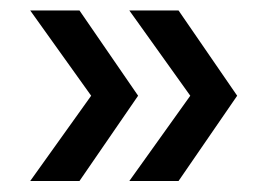

<svg xmlns="http://www.w3.org/2000/svg" viewBox="-20 -418 498 357"><path d="M220.5 -81.5 333.8 -240 220.5 -398.5H312L421 -240L312 -81.5ZM36.2 -81.5 149.5 -240 36.2 -398.5H127.8L236.8 -240L127.8 -81.5Z"/></svg>

Font: Outfit Thin
Style: Regular
Weight: 100
Designer: Rodrigo Fuenzalida
Foundry: fragTYPE
Version: Version 1.100;gftools[0.9.27]